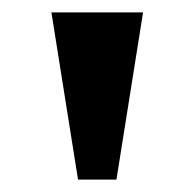

<svg xmlns="http://www.w3.org/2000/svg" viewBox="-20 -734 314 310"><path d="M106 -444H168L211 -714H63Z"/></svg>

Font: Noto Serif Georgian SemiCondensed Bold
Style: Regular
Weight: 700
Width: 4
Designer: Monotype Design Team, Akaki Razmadze
Foundry: Google LLC
Version: Version 2.003